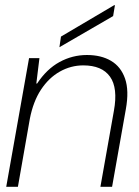

<svg xmlns="http://www.w3.org/2000/svg" viewBox="-20 -720 537 740"><path d="M4 0 92 -496H132L120 -398H123Q160 -454 209.5 -481Q259 -508 315 -508Q370 -508 408 -485.5Q446 -463 462 -417Q478 -371 465 -299L412 0H367L419 -293Q435 -381 404 -424.5Q373 -468 301 -468Q253 -468 210.5 -444Q168 -420 138 -374.5Q108 -329 95 -262L49 0ZM209 -538 215 -579 420 -700H423L416 -658Z"/></svg>

Font: DM Sans 36pt ExtraLight
Style: Italic
Weight: 250
Italic angle: -10°
Designer: Colophon Foundry, Jonny Pinhorn
Foundry: Colophon Foundry
Version: Version 4.004;gftools[0.9.30]